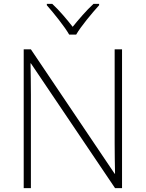

<svg xmlns="http://www.w3.org/2000/svg" viewBox="-20 -968 751 988"><path d="M336 -790H372C396 -832 453 -900 490 -941V-948H461C424 -914 384 -867 354 -830C325 -867 286 -914 249 -948H221V-941C257 -900 312 -832 336 -790ZM608 0V-714H570V-231C570 -181 571 -120 572 -74H570L139 -714H102V0H139V-481C139 -538 138 -587 137 -642H139L572 0Z"/></svg>

Font: Noto Sans Telugu ExtraLight
Style: Regular
Weight: 200
Designer: Jelle Bosma - Monotype Design Team
Foundry: Monotype Imaging Inc.
Version: Version 2.005